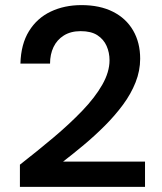

<svg xmlns="http://www.w3.org/2000/svg" viewBox="-20 -732 634 752"><path d="M58 0V-87Q126 -140 189 -193Q252 -246 302 -298Q352 -350 380.5 -400Q409 -450 409 -496Q409 -526 397.5 -552Q386 -578 361.5 -594Q337 -610 296 -610Q257 -610 230 -593Q203 -576 189.5 -547.5Q176 -519 176 -483H60Q62 -559 93.5 -610Q125 -661 178.5 -686.5Q232 -712 299 -712Q371 -712 422.5 -686Q474 -660 501.5 -612.5Q529 -565 529 -502Q529 -455 511 -409.5Q493 -364 461.5 -321.5Q430 -279 390.5 -239.5Q351 -200 308.5 -164.5Q266 -129 227 -99H548V0Z"/></svg>

Font: DM Sans 9pt SemiBold
Style: Regular
Weight: 600
Version: Version 4.004;gftools[0.9.30]